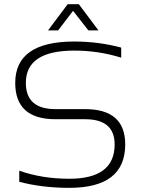

<svg xmlns="http://www.w3.org/2000/svg" viewBox="-20 -904 680 929"><path d="M73.2 -24.4V-78.1Q183.1 -39.1 315.4 -39.1Q534.7 -39.1 534.7 -205.1Q534.7 -327.1 392.1 -327.1H248.5Q53.7 -327.1 53.7 -502.9Q53.7 -703.1 339.4 -703.1Q456.5 -703.1 566.4 -673.8V-625Q456.5 -659.2 339.4 -659.2Q105 -659.2 105 -502.9Q105 -376 248.5 -376H392.1Q585.9 -376 585.9 -205.1Q585.9 4.9 315.4 4.9Q183.1 4.9 73.2 -24.4ZM307.6 -883.8H361.3L456.5 -756.8H407.7L333.5 -851.6L261.2 -756.8H212.4Z"/></svg>

Font: Sansation Light
Style: Light
Weight: 300
Designer: Bernd Montag
Version: Version 1.301